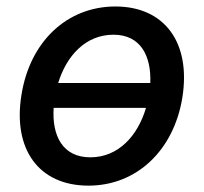

<svg xmlns="http://www.w3.org/2000/svg" viewBox="-20 -573 642 604"><path d="M258.2 11C409.4 11 526.3 -99.1 553.6 -265.6C581.3 -437.9 498.6 -552.6 343 -552.6C191.1 -552.6 74.2 -442.5 47.6 -274.9C19.5 -103.7 101.9 11 258.2 11ZM148.8 -233.7H439.3C413.4 -146 352.6 -78.1 264.2 -78.1C176.8 -78.1 143.1 -146.3 148.8 -233.7ZM163 -311.8C189.3 -397.7 249.3 -463.8 337 -463.8C422.2 -463.8 456.3 -397.4 452.8 -311.8Z"/></svg>

Font: Magic Ui Pro Medium
Style: Italic
Weight: 500
Italic angle: -9.39999°
Designer: Stefan Endress, Andreas Faust
Version: Version 1.000;FEAKit 1.0